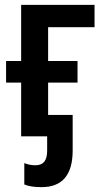

<svg xmlns="http://www.w3.org/2000/svg" viewBox="-20 -561 425 790"><path d="M80 198V110Q101 119 126 119Q150 119 162 104.5Q174 90 174 59V0H67V-221H5V-310H67V-541H369V-449H178V-310H299V-221H178V-88H279V58Q279 209 151 209Q105 209 80 198Z"/></svg>

Font: Noto Sans Display Medium Narrow
Style: Regular
Weight: 500
Width: 4
Designer: Monotype Design team
Foundry: Monotype Imaging Inc.
Version: Version 1.000